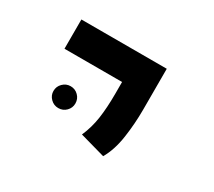

<svg xmlns="http://www.w3.org/2000/svg" viewBox="-82 -735 751 674"><g transform="rotate(30 293.0 -397.5)"><path d="M387.2 -208.5 284.7 -237.3Q302.2 -277.3 308.3 -320.3Q314.5 -363.3 314.5 -419.9V-467.3H81.1V-585.9H427.2V-419.9Q427.2 -363.3 418.9 -306.2Q410.6 -249 387.2 -208.5ZM166 -275.9Q147.9 -275.9 134.8 -288.8Q121.6 -301.8 121.6 -319.8Q121.6 -338.4 134.8 -351.3Q147.9 -364.3 166 -364.3Q184.6 -364.3 197.5 -351.3Q210.4 -338.4 210.4 -319.8Q210.4 -301.8 197.5 -288.8Q184.6 -275.9 166 -275.9Z"/></g></svg>

Font: Cascadia Mono NF SemiBold
Style: Regular
Weight: 600
Monospace: yes
Designer: Aaron Bell
Foundry: Saja Typeworks
Version: Version 2404.023; ttfautohint (v1.8.4)